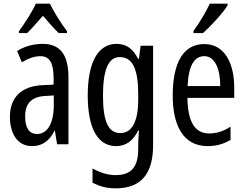

<svg xmlns="http://www.w3.org/2000/svg" viewBox="-20 -852 1336 1046"><path d="M252 -832H175C156 -789 119 -731 83 -682V-672H128C152 -695 183 -731 214 -766C244 -731 272 -698 300 -672H345V-682C312 -726 273 -787 252 -832ZM213 -613C162 -613 115 -600 73 -574L99 -513C137 -535 170 -546 200 -546C251 -546 272 -508 272 -426V-391L211 -388C98 -383 34 -322 34 -216C34 -131 71 -56 154 -56C210 -56 249 -84 277 -140H279L291 -66H353V-428C353 -546 314 -613 213 -613ZM225 -329 273 -332V-278C273 -180 238 -122 182 -122C141 -122 117 -152 117 -218C117 -288 152 -325 225 -329Z M615 -613C517 -613 458 -518 458 -332C458 -151 514 -56 612 -56C666 -56 704 -84 733 -141H737C734 -109 733 -79 733 -57V-41C733 63 691 102 609 102C569 102 529 90 484 66V143C523 164 562 174 611 174C753 174 814 89 814 -60V-603H746L737 -532H732C703 -589 666 -613 615 -613ZM632 -541C702 -541 733 -478 733 -336V-311C733 -189 699 -127 635 -127C571 -127 541 -189 541 -331C541 -468 569 -541 632 -541Z M1220 -823V-832H1123C1102 -787 1072 -737 1034 -683V-672H1086C1127 -708 1195 -781 1220 -823ZM1093 -612C980 -612 921 -513 921 -331C921 -175 974 -56 1111 -56C1157 -56 1198 -67 1236 -90V-162C1196 -136 1159 -125 1120 -125C1041 -125 1003 -189 1001 -319H1256V-375C1256 -508 1203 -612 1093 -612ZM1093 -546C1153 -546 1180 -471 1180 -383H1002C1007 -494 1038 -546 1093 -546Z"/></svg>

Font: Noto Sans Malayalam UI ExtraCondensed
Style: Regular
Weight: 400
Width: 2
Designer: Jelle Bosma - Monotype Design Team
Foundry: Monotype Imaging Inc.
Version: Version 2.104